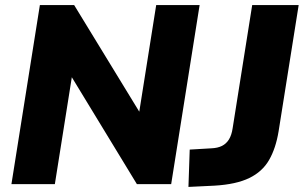

<svg xmlns="http://www.w3.org/2000/svg" viewBox="-20 -725 1196 756"><path d="M25 0 137 -705H272L553 -245H522L595 -705H766L654 0H519L239 -460H269L196 0ZM722 11 727 -136 812 -141Q837 -142 854 -150.5Q871 -159 881.5 -176Q892 -193 896 -220L973 -705H1156L1077 -208Q1066 -141 1039.5 -95Q1013 -49 961.5 -24Q910 1 825 6Z"/></svg>

Font: Nunito Sans 12pt Black
Style: Italic
Weight: 900
Italic angle: -9°
Designer: Vernon Adams
Foundry: Vernon Adams
Version: Version 3.101;gftools[0.9.27]